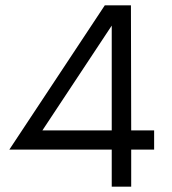

<svg xmlns="http://www.w3.org/2000/svg" viewBox="-20 -700 645 720"><path d="M139 -211H399V-604ZM472 0H399V-139H15L373 -680H471L472 -211H558V-139H472Z"/></svg>

Font: Glacial Indifference
Style: Regular
Weight: 400
Designer: Alfredo Marco Pradil
Version: Version 1.00